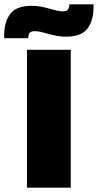

<svg xmlns="http://www.w3.org/2000/svg" viewBox="-58 -870 454 890"><path d="M270 0H67V-639H270ZM247 -700Q225 -700 205 -703.8Q185 -707.5 166.8 -712.8Q148.5 -718 132.5 -721.8Q116.5 -725.5 103 -725.5Q86 -725.5 79.5 -717.5Q73 -709.5 72.5 -693H-38.5V-709.5Q-38.5 -767.5 -10.8 -805.2Q17 -843 89 -843Q111.5 -843 131.8 -839.2Q152 -835.5 170 -830.2Q188 -825 203.8 -821.2Q219.5 -817.5 233 -817.5Q250.5 -817.5 256.8 -825.8Q263 -834 263.5 -850H375.5V-835.5Q375.5 -776 347.8 -738Q320 -700 247 -700Z"/></svg>

Font: Anek Latin Expanded ExtraBold
Style: Regular
Weight: 800
Width: 7
Designer: Yesha Goshar
Foundry: Ek Type
Version: Version 1.003